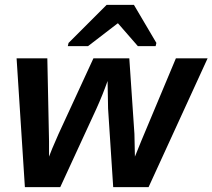

<svg xmlns="http://www.w3.org/2000/svg" viewBox="-20 -767 871 787"><path d="M831 -528 589 0H444L423 -322L421 -435Q400 -376 375 -321L227 0H82L48 -528H174L181 -188V-125L194 -158L220 -218L363 -528H510L531 -218L533 -125L559 -189L701 -528ZM529 -747 621 -591 618 -578H545L464 -671H462L341 -578H258L261 -591L417 -747Z"/></svg>

Font: Libra Sans
Style: Bold Italic
Weight: 700
Italic angle: -12°
Foundry: Context Ltd
Version: Version 1.002